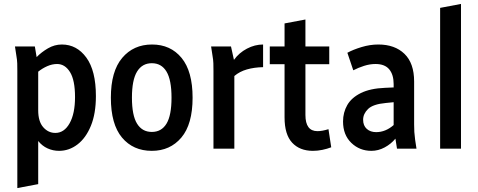

<svg xmlns="http://www.w3.org/2000/svg" viewBox="-20 -755 2429 975"><path d="M56 -519H157L166 -465Q190 -490 223.5 -509.5Q257 -529 294 -529Q370 -529 418.5 -462.5Q467 -396 467 -267Q467 -178 441.5 -116Q416 -54 373.5 -21.5Q331 11 280 11Q249 11 221.5 -1.5Q194 -14 174 -39V180L68 200V-395Q68 -416 67.5 -433.5Q67 -451 63 -473ZM174 -195Q174 -138 199.5 -109Q225 -80 261 -80Q306 -80 333.5 -129Q361 -178 361 -262Q361 -348 335.5 -389Q310 -430 270 -430Q245 -430 220 -419Q195 -408 174 -391Z M543 -259Q543 -393 600.5 -461Q658 -529 752 -529Q846 -529 902 -461Q958 -393 958 -259Q958 -124 901 -56.5Q844 11 751 11Q656 11 599.5 -56.5Q543 -124 543 -259ZM650 -259Q650 -169 676 -127Q702 -85 751 -85Q800 -85 825.5 -127Q851 -169 851 -259Q851 -349 825.5 -391.5Q800 -434 751 -434Q702 -434 676 -391.5Q650 -349 650 -259Z M1052 -519H1153L1168 -451Q1194 -487 1234 -508Q1274 -529 1316 -529V-414Q1271 -413 1234 -402.5Q1197 -392 1170 -369V0H1064V-395Q1064 -416 1063.5 -433.5Q1063 -451 1059 -473Z M1350 -429V-519H1425V-636L1531 -656V-519H1652V-429H1531V-171Q1531 -89 1592 -89Q1616 -89 1648 -99L1662 -7Q1641 1 1617 6Q1593 11 1569 11Q1502 11 1463.5 -30.5Q1425 -72 1425 -159V-429Z M1722 -138Q1722 -184 1743.5 -221.5Q1765 -259 1812.5 -282.5Q1860 -306 1935 -309L1979 -311V-328Q1979 -376 1956.5 -403Q1934 -430 1887 -430Q1858 -430 1828.5 -420.5Q1799 -411 1774 -398L1744 -487Q1773 -503 1816 -516Q1859 -529 1901 -529Q1985 -529 2034 -481.5Q2083 -434 2083 -341V-123Q2083 -102 2084 -85Q2085 -68 2088 -46L2095 0H1996L1988 -51Q1966 -24 1933.5 -6.5Q1901 11 1866 11Q1806 11 1764 -29.5Q1722 -70 1722 -138ZM1824 -147Q1824 -117 1842.5 -100.5Q1861 -84 1890 -84Q1938 -84 1979 -120V-236L1939 -232Q1874 -226 1849 -201.5Q1824 -177 1824 -147Z M2215 0V-715L2321 -735V0Z"/></svg>

Font: Radio Canada Condensed Medium
Style: Regular
Weight: 500
Width: 3
Designer: Charles Daoud, Etienne Aubert Bonn, Alexandre Saumier Demers, Jacques Le Bailly
Foundry: Radio-Canada
Version: Version 2.104; ttfautohint (v1.8.4.7-5d5b);gftools[0.9.28.de